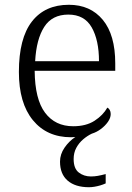

<svg xmlns="http://www.w3.org/2000/svg" viewBox="-20 -564 554 803"><path d="M352 219Q295 219 263 191.5Q231 164 231 112Q231 81 250 53.5Q269 26 295 9Q291 9 286.5 9.5Q282 10 277 10Q176 10 117.5 -61.5Q59 -133 59 -263Q59 -404 113.5 -474Q168 -544 268 -544Q358 -544 410 -481Q462 -418 462 -299V-268H125Q126 -149 168.5 -92.5Q211 -36 286 -36Q340 -36 375.5 -59Q411 -82 429 -114Q435 -111 439 -104Q443 -97 443 -87Q443 -71 431.5 -54.5Q420 -38 402 -24.5Q384 -11 364 -5Q345 4 327.5 19Q310 34 299 54.5Q288 75 288 101Q288 141 309.5 157.5Q331 174 360 174Q375 174 389 171.5Q403 169 422 164V203Q411 208 399 211.5Q387 215 375 217Q363 219 352 219ZM394 -308Q394 -396 363.5 -449.5Q333 -503 266 -503Q198 -503 165 -451.5Q132 -400 127 -308Z"/></svg>

Font: Noto Serif Armenian Light
Style: Regular
Weight: 300
Version: Version 2.007